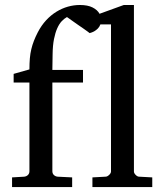

<svg xmlns="http://www.w3.org/2000/svg" viewBox="-20 -757 663 777"><path d="M354 0V-39.1L407.2 -42Q414.1 -42 421.6 -49.1Q429.2 -56.2 429.2 -63V-658.2H386.2Q382.8 -648.4 376.2 -641.8Q369.6 -635.3 363 -631.3Q356.4 -627.4 350.6 -625.5Q344.7 -623.5 342.8 -623Q341.8 -624 334.7 -629.2Q327.6 -634.3 317.6 -641.4Q307.6 -648.4 296.1 -656.2Q284.7 -664.1 274.9 -671.1Q265.1 -678.2 258.3 -682.9Q251.5 -687.5 251 -688Q240.2 -682.1 230 -671.4Q219.7 -660.6 211.7 -642.6Q203.6 -624.5 198.5 -598.9Q193.4 -573.2 192.9 -538.1L191.9 -474.1H315.9V-422.9H191.9V-64Q191.9 -54.7 198 -48.8Q204.1 -43 212.9 -42L272 -39.1V0H28.8V-39.1L78.1 -42Q86.9 -43 93 -48.8Q99.1 -54.7 99.1 -64V-422.9H35.2V-458L99.1 -476.1Q99.1 -501 100.8 -520.8Q102.5 -540.5 106.7 -557.9Q110.8 -575.2 117.2 -591.6Q123.5 -607.9 132.8 -626Q147.5 -654.3 166.7 -675Q186 -695.8 208.3 -709.5Q230.5 -723.1 254.6 -730Q278.8 -736.8 303.2 -736.8Q335 -736.8 354.7 -726.8Q374.5 -716.8 382.8 -701.2L481 -736.8H522V-63Q522 -56.2 529.1 -49.1Q536.1 -42 543 -42L596.2 -39.1V0Z"/></svg>

Font: Charis SIL Viet
Style: Regular
Weight: 400
Foundry: SIL International
Version: Version 5.000